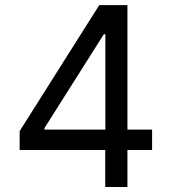

<svg xmlns="http://www.w3.org/2000/svg" viewBox="-20 -748 686 768"><path d="M58.6 -147.9V-223.6L377 -727.5H433.1V-611.3H395.5L157.7 -235.4V-229.5H588.4V-147.9ZM400.9 0V-170.4L401.4 -206.1V-727.5H489.7V0Z"/></svg>

Font: Adwaita Sans
Style: Regular
Weight: 400
Designer: Rasmus Andersson
Foundry: rsms
Version: Version 4.001;git-9221beed3